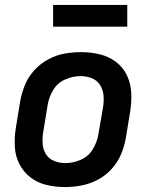

<svg xmlns="http://www.w3.org/2000/svg" viewBox="-20 -749 616 777"><path d="M243 8Q276 8 310 1.5Q344 -5 375.5 -21.5Q407 -38 431.5 -65Q456 -92 469.5 -124Q483 -156 489 -189L507 -299Q513 -337 511 -375Q509 -413 493 -445.5Q477 -478 448 -499.5Q419 -521 382.5 -529.5Q346 -538 308 -538Q275 -538 241 -532Q207 -526 175.5 -509Q144 -492 119.5 -465.5Q95 -439 81.5 -406.5Q68 -374 62 -341L44 -231Q38 -193 40 -155Q42 -117 58.5 -85Q75 -53 103.5 -31Q132 -9 168.5 -0.5Q205 8 243 8ZM245 -89Q221 -89 199.5 -97.5Q178 -106 166 -125Q154 -144 152.5 -167.5Q151 -191 155 -215L173 -325Q178 -356 195.5 -385Q213 -414 244 -427.5Q275 -441 306 -441Q330 -441 351.5 -432.5Q373 -424 385 -405Q397 -386 399 -362.5Q401 -339 397 -315L378 -205Q373 -174 355.5 -145Q338 -116 307 -102.5Q276 -89 245 -89ZM195 -641H495V-729H195Z"/></svg>

Font: Iosevka Sparkle Semibold
Style: Italic
Weight: 600
Italic angle: -9°
Designer: Belleve Invis
Foundry: Belleve Invis
Version: Version 4.5.0; ttfautohint (v1.8.3)